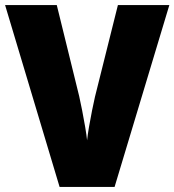

<svg xmlns="http://www.w3.org/2000/svg" viewBox="-20 -734 685 754"><path d="M645 -714 430 0H214L0 -714H203L291 -356Q296 -334 302.5 -301Q309 -268 314.5 -235.5Q320 -203 322 -183Q324 -203 329.5 -235.5Q335 -268 341.5 -300Q348 -332 353 -354L443 -714Z"/></svg>

Font: Noto Sans Sinhala UI SemiCondensed Black
Style: Regular
Weight: 900
Width: 4
Designer: Jelle Bosma - Monotype Design Team
Foundry: Monotype Imaging Inc.
Version: Version 2.006; ttfautohint (v1.8.4.7-5d5b)